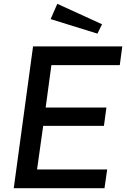

<svg xmlns="http://www.w3.org/2000/svg" viewBox="-20 -985 665 1005"><path d="M527 0 541 -98H174L206 -326H524L537 -422H219L249 -644H607L620 -742H153L52 0ZM245 -885 490 -809 514 -858 280 -965Z"/></svg>

Font: Cheyenne Sans Medium
Style: Italic
Weight: 500
Italic angle: -8.13011°
Designer: The Public Sans project authors (U.S. Web Design System), Libre Franklin designed by Pablo Impallari and Rodrigo Fuenzal
Foundry: The Cheyenne Sans Project Authors
Version: Version 2.007